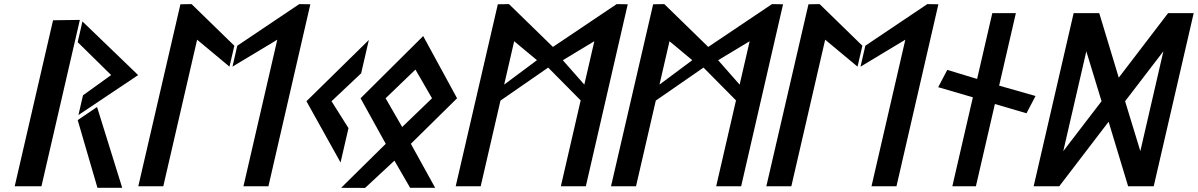

<svg xmlns="http://www.w3.org/2000/svg" viewBox="-20 -924 5845 937"><path d="M453.7 -401.8 359.2 -337.9 455.6 -7.5H576.4ZM359.2 -718.2 522.4 -557.7 385 -458.9 362.8 -362.6 654.2 -557.5 382.3 -819.4ZM238.9 -825.1 51.8 -15H182.3L369.7 -826.9Z M914.9 -904 860.5 -903.1 654.9 -15H776.9L942 -730.3L1099.9 -598.7L1123.6 -700.8ZM1114.5 -598.7 1333.2 -730.3 1168.1 -15H1290L1494.5 -903.1L1440.5 -904L1138 -700.8Z M1642 -131 1680.7 -298.6 1597.9 -430 1742.5 -566.3 1780.1 -729 1475.5 -430Z M2088.4 -444.4 1942.7 -304.2 1861.8 -444.4 2007.4 -584.5ZM1739.6 -444.4 1862.5 -222.2 1644.7 -7.4 1761.6 -6.9 1904.9 -140 1981.5 -7.5H2103.7L1985.1 -222.2L2210.6 -444.4L2045.2 -748.1Z M3043.5 -903.1 2989.5 -904 2678.4 -695 2463.9 -904 2409.5 -903.1 2203.9 -15H2325.9L2422.4 -433.1L2655.2 -594.2L2813.8 -434.1L2717.1 -15H2839ZM2726.6 -630.2 2880.5 -722.8 2831.6 -511.1ZM2440.4 -511.1 2489.3 -722.8 2600.4 -630.3Z M3801.5 -903.1 3747.5 -904 3436.4 -695 3221.9 -904 3167.5 -903.1 2961.9 -15H3083.9L3180.4 -433.1L3413.2 -594.2L3571.8 -434.1L3475.1 -15H3597ZM3484.6 -630.2 3638.5 -722.8 3589.6 -511.1ZM3198.4 -511.1 3247.3 -722.8 3358.4 -630.3Z M3979.9 -904 3925.5 -903.1 3719.9 -15H3841.9L4007 -730.3L4164.9 -598.7L4188.6 -700.8ZM4179.5 -598.7 4398.2 -730.3 4233.1 -15H4355L4559.5 -903.1L4505.5 -904L4203 -700.8Z M4989.4 -371.2 5033.7 -455.5 4856 -506.1 4937.7 -860H4822.7L4748.5 -538.8L4602.9 -582.9L4558.6 -498.5L4727.8 -449.1L4627.6 -15H4742.6L4835.3 -416.4Z M5545.1 -186.4 5470.7 -430 5657.5 -673.6ZM5281.5 -673.6 5355.8 -430 5169 -186.4ZM5390.2 -329.9 5485.5 -15H5610.4L5805.5 -860H5680.6L5439.8 -545.1L5344.5 -860H5219.6L5024.5 -15H5149.4Z"/></svg>

Font: Stormning
Style: LightObl
Weight: 400
Designer: Robert Jablonski, Mew Too
Foundry: Cannot Into Space Fonts
Version: Version 0.90